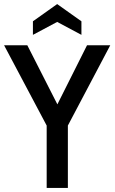

<svg xmlns="http://www.w3.org/2000/svg" viewBox="-24 -922 564 942"><path d="M205 0V-306L-4 -700H110L257.5 -410L403 -700H517L309 -306V0ZM137.5 -751V-817.5L256.5 -902L375.5 -817.5V-751L256.5 -814.5Z"/></svg>

Font: Cabin Condensed Medium
Style: Regular
Weight: 500
Width: 3
Designer: Pablo Impallari
Foundry: Pablo Impallari. http://www.impallari.com Igino Marini. http://www.ikern.com
Version: Version 3.001; ttfautohint (v1.8.3)